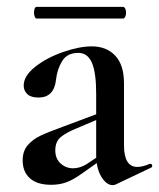

<svg xmlns="http://www.w3.org/2000/svg" viewBox="-20 -531 463 559"><path d="M308 8Q290 8 275 -16.5Q260 -41 260 -82V-258Q260 -320 247.5 -348.5Q235 -377 208 -377Q175 -377 160.5 -352.5Q146 -328 143 -298Q137 -247 92 -247Q70 -247 59.5 -257Q49 -267 49 -282Q49 -310 82.5 -336.5Q116 -363 163.5 -379.5Q211 -396 247 -396Q290 -396 315.5 -369Q341 -342 341 -288V-108Q341 -45 380 -45Q395 -45 416 -54H418Q422 -54 423 -49.5Q424 -45 420 -43L317 6Q313 8 308 8ZM46 -64Q46 -91 60.5 -108Q75 -125 97 -135.5Q119 -146 163 -162L270 -202L273 -187L200 -156Q173 -145 157 -132Q141 -119 141 -93Q141 -69 156.5 -55Q172 -41 193 -41Q212 -41 232 -53L286 -89L287 -74L216 -24Q192 -7 172.5 0Q153 7 129 7Q88 7 67 -12Q46 -31 46 -64ZM79 -494Q79 -501 81 -506Q83 -511 87 -511H338Q342 -511 344.5 -506Q347 -501 347 -494Q347 -487 344.5 -482Q342 -477 338 -477H87Q83 -477 81 -482.5Q79 -488 79 -494Z"/></svg>

Font: Cormorant Garamond SemiBold
Style: Regular
Weight: 600
Designer: Christian Thalmann (Catharsis Fonts)
Foundry: Catharsis Fonts
Version: Version 4.000